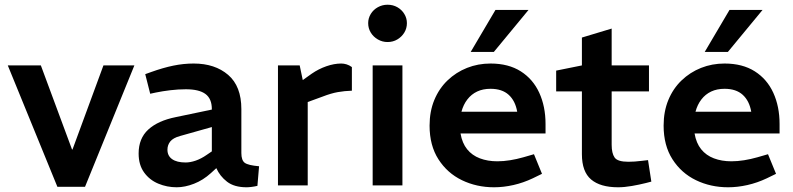

<svg xmlns="http://www.w3.org/2000/svg" viewBox="-20 -785 3356 813"><path d="M223 6 13 -508H153L285 -152H287L418 -508H549L340 6Z M728 8Q687 8 650 -7.5Q613 -23 590 -55Q567 -87 567 -135Q567 -199 608 -236.5Q649 -274 724 -289L877 -321V-323Q877 -367 850 -387Q823 -407 767 -407Q735 -407 701.5 -403Q668 -399 639 -393L616 -388L595 -471L620 -480Q670 -498 713.5 -507Q757 -516 800 -516Q890 -516 946 -468Q1002 -420 1002 -323V-137Q1002 -106 1016.5 -95.5Q1031 -85 1077 -81L1070 2Q1057 5 1045 6.5Q1033 8 1024 8Q972 8 941.5 -15.5Q911 -39 896 -73L873 -52Q840 -22 801.5 -7Q763 8 728 8ZM766 -97Q786 -97 809 -105Q832 -113 855 -129L877 -144V-247L742 -209Q713 -201 701 -186Q689 -171 689 -151Q689 -125 709 -111Q729 -97 766 -97Z M1157 0V-508H1249L1262 -446L1300 -473Q1329 -493 1362 -504.5Q1395 -516 1425 -516Q1436 -516 1447.5 -512.5Q1459 -509 1470 -501V-401Q1439 -400 1410.5 -395Q1382 -390 1346 -376L1283 -353V0Z M1558 0V-508H1684V0ZM1621 -607Q1599 -607 1580 -618Q1561 -629 1550 -647Q1539 -665 1539 -687Q1539 -708 1550 -726Q1561 -744 1580 -754.5Q1599 -765 1621 -765Q1644 -765 1662.5 -754.5Q1681 -744 1692 -726Q1703 -708 1703 -687Q1703 -665 1692 -647Q1681 -629 1662.5 -618Q1644 -607 1621 -607Z M2072 8Q1998 8 1936 -22Q1874 -52 1836.5 -110.5Q1799 -169 1799 -253Q1799 -313 1819 -361.5Q1839 -410 1875 -444.5Q1911 -479 1957.5 -497.5Q2004 -516 2057 -516Q2133 -516 2185 -483Q2237 -450 2263.5 -392Q2290 -334 2290 -260V-220H1930Q1937 -179 1958 -153Q1979 -127 2012 -114.5Q2045 -102 2086 -102Q2112 -102 2140 -106.5Q2168 -111 2196 -119L2241 -132L2275 -49L2236 -30Q2196 -11 2154 -1.5Q2112 8 2072 8ZM1934 -312H2170Q2162 -358 2134 -383.5Q2106 -409 2057 -409Q2025 -409 2000.5 -397.5Q1976 -386 1959 -364Q1942 -342 1934 -312ZM1973 -565 2078 -743H2218L2071 -565Z M2597 8Q2522 8 2483 -25Q2444 -58 2444 -132V-398H2335V-486L2444 -508V-626L2570 -664V-508H2728V-398H2570V-172Q2570 -136 2582.5 -118Q2595 -100 2641 -100Q2654 -100 2668 -101Q2682 -102 2698 -104L2724 -107L2738 -16L2715 -10Q2687 -3 2655.5 2.5Q2624 8 2597 8Z M3063 8Q2989 8 2927 -22Q2865 -52 2827.5 -110.5Q2790 -169 2790 -253Q2790 -313 2810 -361.5Q2830 -410 2866 -444.5Q2902 -479 2948.5 -497.5Q2995 -516 3048 -516Q3124 -516 3176 -483Q3228 -450 3254.5 -392Q3281 -334 3281 -260V-220H2921Q2928 -179 2949 -153Q2970 -127 3003 -114.5Q3036 -102 3077 -102Q3103 -102 3131 -106.5Q3159 -111 3187 -119L3232 -132L3266 -49L3227 -30Q3187 -11 3145 -1.5Q3103 8 3063 8ZM2925 -312H3161Q3153 -358 3125 -383.5Q3097 -409 3048 -409Q3016 -409 2991.5 -397.5Q2967 -386 2950 -364Q2933 -342 2925 -312ZM2964 -565 3069 -743H3209L3062 -565Z"/></svg>

Font: REM Medium
Style: Regular
Weight: 500
Designer: Octavio Pardo
Foundry: Ashler Design
Version: Version 1.005;gftools[0.9.28]